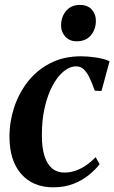

<svg xmlns="http://www.w3.org/2000/svg" viewBox="-20 -770 476 800"><path d="M202.5 10.5Q117 10.5 68.5 -45Q20 -100.5 19.5 -198Q19 -260 38.2 -320Q57.5 -380 95.2 -428.8Q133 -477.5 189 -506.5Q245 -535.5 318 -535.5Q345.5 -535.5 379.2 -530.5Q413 -525.5 436.5 -515L403 -391L375 -392Q362.5 -427.5 351.2 -449.8Q340 -472 327 -482.8Q314 -493.5 297.5 -493.5Q270.5 -493.5 244.8 -472.2Q219 -451 198.5 -412.2Q178 -373.5 166 -320.8Q154 -268 154.5 -204.5Q154.5 -154 165.5 -119.8Q176.5 -85.5 197.2 -68.2Q218 -51 248 -51Q274.5 -51 298.2 -60Q322 -69 342 -83.5Q362 -98 378.5 -115L395 -86Q378.5 -64 351.5 -41.8Q324.5 -19.5 287.2 -4.5Q250 10.5 202.5 10.5ZM299.5 -598Q269.5 -598 251.8 -617.8Q234 -637.5 234.5 -664.5Q235 -701 256 -725.2Q277 -749.5 313 -749.5Q346 -749.5 363 -729.5Q380 -709.5 379.5 -684Q379.5 -648 358.8 -623Q338 -598 299.5 -598Z"/></svg>

Font: Merriweather 96pt SemiBold
Style: Italic
Weight: 600
Italic angle: -7.8°
Version: Version 2.101